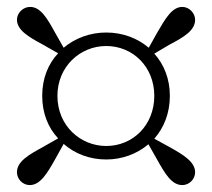

<svg xmlns="http://www.w3.org/2000/svg" viewBox="-20 -641 613 555"><path d="M146 -364C146 -448 211 -508 287 -508C364 -508 426 -448 426 -364C426 -279 364 -219 287 -219C213 -219 146 -277 146 -364ZM102 -364C102 -314 119 -272 148 -241L104 -216C62 -193 29 -174 29 -143C29 -123 46 -106 66 -106C96 -106 116 -139 139 -180L164 -225C197 -196 240 -180 287 -180C333 -180 376 -196 409 -224L434 -180C457 -139 476 -106 507 -106C527 -106 544 -123 544 -143C544 -173 511 -193 470 -216L426 -240C454 -272 471 -314 471 -364C471 -413 454 -455 426 -486L470 -512C512 -534 544 -553 544 -584C544 -603 527 -621 507 -621C477 -621 458 -587 434 -546L410 -503C377 -531 334 -547 287 -547C241 -547 197 -531 164 -503L139 -547C116 -589 97 -621 67 -621C47 -621 29 -604 29 -584C29 -554 63 -534 104 -512L148 -487C119 -456 102 -414 102 -364Z"/></svg>

Font: Noto Serif HK SemiBold
Style: Regular
Weight: 600
Designer: Ryoko NISHIZUKA 西塚涼子 (kana & ideographs); Frank Grießhammer (Latin, Greek & Cyrillic); Wenlong ZHANG 张文龙 (bopomofo); San
Foundry: Adobe
Version: Version 2.001;hotconv 1.1.0;makeotfexe 2.6.0